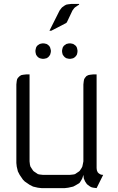

<svg xmlns="http://www.w3.org/2000/svg" viewBox="-20 -966 604 986"><path d="M64 -128.9V-532.2L65.9 -549.8L67.9 -559.1L71.8 -565.9L81.1 -575.2L88.9 -580.1L98.1 -582L115.2 -584H131.8V-137.2L133.8 -120.1L136.2 -110.8L141.1 -103L149.9 -89.8L153.8 -85.9L167 -77.1L174.8 -71.8L184.1 -69.8L201.2 -67.9H337.9L356 -69.8L365.2 -71.8L373 -77.1L386.2 -85.9L390.1 -89.8L398.9 -103L402.8 -110.8L404.8 -120.1L408.2 -137.2V-532.2L410.2 -549.8L412.1 -559.1L416 -565.9L423.8 -575.2L433.1 -580.1L441.9 -582L459 -584H476.1V-103L477.1 -94.2L478 -89.8L481.9 -81.1L487.8 -75.2L497.1 -69.8L501 -68.8L509.8 -67.9L476.1 0L460 -2L451.2 -3.9L442.9 -7.8L430.2 -17.1L425.8 -21L417 -34.2L413.1 -43L410.2 -50.8L408.2 -67.9L402.8 -50.8L398.9 -43L390.1 -28.8L386.2 -24.9L373 -17.1L356 -7.8L330.1 -2L313 0H192.9L174.8 -2L149.9 -7.8L131.8 -17.1L106.9 -34.2L98.1 -43L81.1 -67.9L71.8 -85.9L65.9 -110.8ZM162.1 -699.2V-708L164.1 -716.8L165 -721.2L169.9 -730L175.8 -734.9L184.1 -740.2L188 -741.2L196.8 -743.2H206.1L214.8 -741.2L219.2 -740.2L227.1 -734.9L232.9 -730L237.8 -721.2L238.8 -716.8L241.2 -708V-699.2L238.8 -689.9L237.8 -686L232.9 -678.2L227.1 -671.9L219.2 -667L214.8 -666L206.1 -664.1H196.8L188 -666L184.1 -667L175.8 -671.9L169.9 -678.2L165 -686L164.1 -689.9ZM233.9 -808.1 286.1 -912.1 294.9 -923.8 298.8 -928.2 311 -937 319.8 -941.9 329.1 -943.8 346.2 -945.8H386.2V-941.9L377.9 -937L365.2 -928.2L360.8 -923.8L352.1 -912.1L323.2 -851.1L318.8 -847.2L243.2 -808.1ZM298.8 -699.2V-708L300.8 -716.8L301.8 -721.2L307.1 -730L313 -734.9L320.8 -740.2L325.2 -741.2L334 -743.2H342.8L352.1 -741.2L356 -740.2L363.8 -734.9L370.1 -730L375 -721.2L376 -716.8L377.9 -708V-699.2L376 -689.9L375 -686L370.1 -678.2L363.8 -671.9L356 -667L352.1 -666L342.8 -664.1H334L325.2 -666L320.8 -667L313 -671.9L307.1 -678.2L301.8 -686L300.8 -689.9Z"/></svg>

Font: Petahja
Style: Regular
Weight: 400
Designer: T. Christopher White
Version: Version 1.1